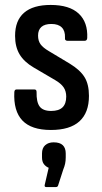

<svg xmlns="http://www.w3.org/2000/svg" viewBox="-20 -518 413 777"><path d="M186 8Q107 8 70.5 -30.5Q34 -69 38 -146Q39 -156 47 -156H119Q128 -156 128 -146Q127 -105 140.5 -87Q154 -69 187 -69Q218 -69 233 -83.5Q248 -98 248 -127Q248 -149 237.5 -164.5Q227 -180 203 -194L116 -245Q77 -268 59 -298.5Q41 -329 41 -373Q41 -435 77.5 -466.5Q114 -498 185 -498Q261 -498 298.5 -463Q336 -428 333 -364Q332 -353 323 -353H252Q248 -353 245 -356Q242 -359 243 -366Q244 -393 230 -407Q216 -421 188 -421Q161 -421 147.5 -409Q134 -397 134 -374Q134 -353 144 -339Q154 -325 178 -311L263 -260Q304 -235 322 -206Q340 -177 340 -130Q340 -62 301.5 -27Q263 8 186 8ZM167 239Q159 239 161 230L177 161Q165 156 157.5 146Q150 136 150 119V103Q150 81 163 69.5Q176 58 197 58Q222 58 234 69.5Q246 81 246 103V119Q246 133 243.5 144.5Q241 156 236 168L215 233Q213 239 206 239Z"/></svg>

Font: Sofia Sans Condensed SemiBold
Style: Regular
Weight: 600
Designer: Botio Nikoltchev, Ani Petrova
Foundry: lettersoup
Version: Version 4.101